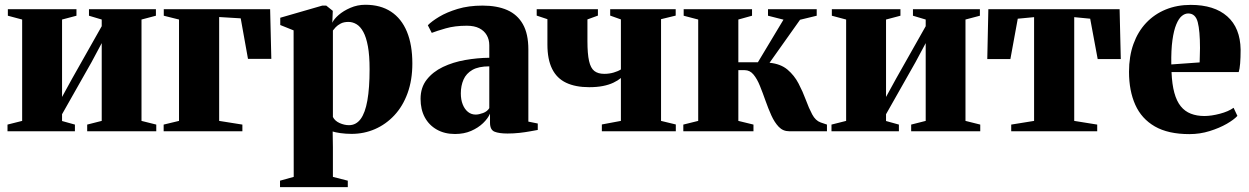

<svg xmlns="http://www.w3.org/2000/svg" viewBox="-20 -551 5242 806"><path d="M11.5 0V-28L73 -43.5V-469L13 -485V-512.5H301V-485L240.5 -469V-144L283 -221.5L407 -441V-469L353.5 -485V-512.5H634.5V-485L574 -469V-43.5L636 -28V0H346V-28L407 -43.5V-370L364.5 -290.5L240.5 -71.5V-43L294.5 -28V0Z M667 0V-28L731.5 -43.5V-469L667.5 -485V-512.5H1114L1119 -304H1021L990.5 -474L900 -479.5V-43.5L997.5 -28V0Z M1155.5 234.5V207.5L1213 191.5L1212.5 -423.5L1156.5 -446V-476.5L1333 -527.5H1349.5L1377 -505.5L1375 -455.5Q1381.5 -470.5 1401.5 -488Q1421.5 -505.5 1451 -518.2Q1480.5 -531 1513.5 -531Q1577.5 -531 1621.5 -502Q1665.5 -473 1688.2 -418Q1711 -363 1711 -284.5Q1711 -215 1691 -160Q1671 -105 1635.5 -67Q1600 -29 1554 -9Q1508 11 1456 11Q1431.5 11 1409 7.8Q1386.5 4.5 1376.5 1L1377.5 66.5V191.5L1440 207.5V234.5ZM1445 -25.5Q1474.5 -25.5 1493.8 -51.2Q1513 -77 1522.2 -129.2Q1531.5 -181.5 1531.5 -260.5Q1531.5 -318 1524.5 -356.2Q1517.5 -394.5 1505.2 -417Q1493 -439.5 1476.8 -449.2Q1460.5 -459 1443 -459Q1423 -459 1410 -452Q1397 -445 1389.2 -436.8Q1381.5 -428.5 1377.5 -423V-60Q1385.5 -43.5 1405.5 -34.5Q1425.5 -25.5 1445 -25.5Z M1890 11.5Q1846.5 11.5 1813.8 -7Q1781 -25.5 1763.2 -58.5Q1745.5 -91.5 1745.5 -136Q1745.5 -183.5 1771.2 -216.5Q1797 -249.5 1839.2 -269.8Q1881.5 -290 1932.5 -299Q1983.5 -308 2034 -308.5V-361Q2034 -385 2023.2 -403.5Q2012.5 -422 1991.8 -432.5Q1971 -443 1939.5 -443Q1889.5 -443 1851.2 -432Q1813 -421 1792.5 -413L1776 -445Q1792 -461.5 1823.5 -480.5Q1855 -499.5 1901 -513.5Q1947 -527.5 2006 -527.5Q2066.5 -527.5 2109.2 -508.8Q2152 -490 2175 -449.5Q2198 -409 2198 -343.5V-40.5L2237.5 -32.5V-5.5Q2226.5 -3.5 2206 0.2Q2185.5 4 2160.8 6.8Q2136 9.5 2110.5 9.5Q2075 9.5 2056 1.8Q2037 -6 2037 -36V-74Q2028.5 -54 2008 -34.2Q1987.5 -14.5 1957.8 -1.5Q1928 11.5 1890 11.5ZM1977 -70Q1990 -70 2007.8 -76.5Q2025.5 -83 2034 -97V-272.5Q1989 -272.5 1963 -257.5Q1937 -242.5 1925.8 -216.8Q1914.5 -191 1914.5 -159Q1914.5 -132.5 1922.5 -112.5Q1930.5 -92.5 1944.5 -81.2Q1958.5 -70 1977 -70Z M2506.5 0V-28.5L2586.5 -43.5V-223.5Q2574 -213 2555.2 -204Q2536.5 -195 2511.2 -190Q2486 -185 2453.5 -185Q2396 -185 2356.8 -203.5Q2317.5 -222 2297.8 -261.8Q2278 -301.5 2278 -364V-470.5L2233 -485.5V-512.5H2490V-485.5L2446 -469.5V-378.5Q2446 -325 2452.8 -295Q2459.5 -265 2475 -253Q2490.5 -241 2516.5 -241Q2537.5 -241 2556.2 -246.5Q2575 -252 2586.5 -259.5V-469.5L2541.5 -485.5V-512.5H2816.5V-485.5L2755 -470.5V-43.5L2817 -28.5V0Z M2848.5 0V-28L2911 -43.5V-469L2850 -485V-512.5H3137V-485L3079.5 -469V-289.5H3161.5L3269 -468.5L3204 -485V-512.5H3408.5V-485L3338.5 -468L3210.5 -287.5Q3257 -283 3285.8 -258.8Q3314.5 -234.5 3332.2 -200.5Q3350 -166.5 3362.8 -131.8Q3375.5 -97 3389.5 -70.8Q3403.5 -44.5 3425 -37L3451.5 -28V0H3293Q3267 0 3249.2 -18.5Q3231.5 -37 3218.2 -66.2Q3205 -95.5 3193.5 -128.2Q3182 -161 3170.2 -190.2Q3158.5 -219.5 3143.2 -238Q3128 -256.5 3106 -256.5H3079.5V-43.5L3143 -28V0Z M3470.5 0V-28L3532 -43.5V-469L3472 -485V-512.5H3760V-485L3699.5 -469V-144L3742 -221.5L3866 -441V-469L3812.5 -485V-512.5H4093.5V-485L4033 -469V-43.5L4095 -28V0H3805V-28L3866 -43.5V-370L3823.5 -290.5L3699.5 -71.5V-43L3753.5 -28V0Z M4225 0V-28L4321 -43.5V-479L4252.5 -472.5L4221.5 -303H4124.5L4129 -512.5H4680L4685 -303H4588L4556.5 -472.5L4489.5 -479V-43.5L4586 -28V0Z M4973 12Q4884 12 4828 -20.2Q4772 -52.5 4745.8 -111.2Q4719.5 -170 4719.5 -249.5Q4719.5 -314.5 4738.2 -366.5Q4757 -418.5 4791.5 -455Q4826 -491.5 4873.5 -511Q4921 -530.5 4978.5 -530.5Q5077.5 -530.5 5132 -482.2Q5186.5 -434 5188 -343Q5188 -308.5 5186 -284.5Q5184 -260.5 5180 -248.5H4898Q4900 -197 4909.8 -161.5Q4919.5 -126 4936.8 -104.8Q4954 -83.5 4979 -73.8Q5004 -64 5036 -64Q5065 -64 5101 -73.5Q5137 -83 5158.5 -98.5L5174.5 -64.5Q5160.5 -49 5129.8 -31.2Q5099 -13.5 5058.2 -0.8Q5017.5 12 4973 12ZM4897 -280.5 5016 -289Q5016.5 -305 5016.8 -319.2Q5017 -333.5 5017.5 -349.5Q5017.5 -421.5 5008 -458Q4998.5 -494.5 4968 -494.5Q4954 -494.5 4941 -483.8Q4928 -473 4917.8 -448.2Q4907.5 -423.5 4901.8 -382.5Q4896 -341.5 4897 -280.5Z"/></svg>

Font: Merriweather 120pt Black
Style: Regular
Weight: 900
Designer: Eben Sorkin
Foundry: Eben Sorkin
Version: Version 2.100